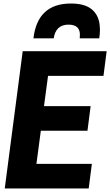

<svg xmlns="http://www.w3.org/2000/svg" viewBox="-20 -1071 626 1091"><path d="M544 -853H433L434 -874Q434 -931 369 -931Q297 -931 285 -853H170Q193 -1051 383 -1051Q460 -1051 499.5 -1019.5Q539 -988 546 -932L548 -903Q548 -879 544 -853ZM484 0H7L109 -780H586L568 -640H253L230 -468H495L477 -328H212L187 -140H502Z"/></svg>

Font: Tanohe Sans
Style: Bold Italic
Weight: 700
Designer: Village Type and Design LLC & Cristiano Sobral
Foundry: Cooper Hewitt Smithsonian Design Museum
Version: Version 1.00;September 29, 2021;FontCreator 13.0.0.2655 64-b